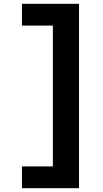

<svg xmlns="http://www.w3.org/2000/svg" viewBox="-20 -843 540 1006"><path d="M95 143V29H257V-709H95V-823H394V143Z"/></svg>

Font: Iosevka Heavy
Style: Regular
Weight: 900
Monospace: yes
Designer: Belleve Invis
Foundry: Belleve Invis
Version: Version 32.5.0; ttfautohint (v1.8.4)